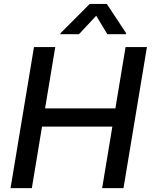

<svg xmlns="http://www.w3.org/2000/svg" viewBox="-20 -970 782 990"><path d="M387.1 -793.7 476.2 -888.8 533.4 -793.7H629.3L630.3 -799L530.9 -949.6H442.5L292.3 -799L291.2 -793.7ZM34.4 0H144.2L196.7 -317.1H559.3L506.7 0H616.8L737.6 -727.3H627.5L574.9 -411.2H212.4L264.9 -727.3H155.2Z"/></svg>

Font: TID UI Medium
Style: Italic
Weight: 500
Italic angle: -9.39999°
Designer: The TID Project Authors
Foundry: Bakken & Bæck
Version: Version 1.001;hotconv 1.0.109;makeotfexe 2.5.65596